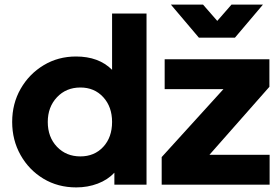

<svg xmlns="http://www.w3.org/2000/svg" viewBox="-20 -804 1205 836"><path d="M846 -640H1003L1125 -784H988L926 -713L864 -784H724ZM312 12Q362 12 405.5 -4.5Q449 -21 478 -52V0H618V-745H468V-500Q410 -558 311 -558Q233 -558 170 -520Q107 -482 70 -417.5Q33 -353 33 -273Q33 -194 69.5 -129Q106 -64 169 -26Q232 12 312 12ZM684 0H1154V-130H892L1153 -426V-546H697V-416H953L684 -120ZM330 -123Q268 -123 228 -165Q188 -207 188 -273Q188 -338 228 -380.5Q268 -423 330 -423Q391 -423 429.5 -381Q468 -339 468 -273Q468 -206 429.5 -164.5Q391 -123 330 -123Z"/></svg>

Font: Plus Jakarta Sans ExtraBold
Style: Regular
Weight: 800
Designer: Gumpita Rahayu
Foundry: Tokotype
Version: Version 2.004; ttfautohint (v1.8.3)